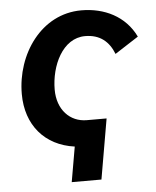

<svg xmlns="http://www.w3.org/2000/svg" viewBox="-50 -570 610 753"><g transform="rotate(-5 255.0 -193.0)"><path d="M202 141H319L360 -96H282C216 -96 167 -147 167 -226C167 -320 215 -425 304 -425C363 -425 398 -394 417 -345L510 -405C470 -488 388 -527 298 -527C140 -527 37 -377 37 -220C37 -98 109 -13 226 3Z"/></g></svg>

Font: Fixel Text 20240404 SemiBold
Style: Italic
Weight: 600
Width: 4
Italic angle: -10°
Designer: AlfaBravo + MacPaw
Foundry: Kyrylo Tkachov, Marchela Mozhyna, Serhii Makarenko, Maria Weinstein, Zakhar Kryvoshyya
Version: Version 1.211;Glyphs 3.2 (3225)